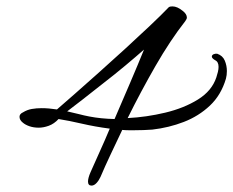

<svg xmlns="http://www.w3.org/2000/svg" viewBox="-20 -506 729 600"><path d="M266 74Q255 74 255 61Q255 56 257 48.5Q259 41 263 32Q277 0 292.5 -34Q308 -68 323 -104Q277 -110 236 -119.5Q195 -129 163 -134Q149 -119 132.5 -113Q116 -107 101 -107Q85 -107 72 -111.5Q59 -116 51 -123Q41 -131 41 -141Q41 -150 52 -155Q65 -163 79.5 -165.5Q94 -168 110 -168Q121 -168 133 -167Q145 -166 158 -164Q179 -182 213 -212Q247 -242 288 -278.5Q329 -315 370.5 -353Q412 -391 448 -425Q484 -459 508 -484Q511 -486 519 -486Q534 -486 551 -472Q564 -462 564 -451Q564 -447 559 -440Q512 -380 466 -300Q420 -220 379 -137Q438 -140 496.5 -154Q555 -168 598.5 -195Q642 -222 656 -264Q659 -273 661 -281.5Q663 -290 663 -297Q663 -313 652 -318Q642 -324 642 -329Q642 -334 647.5 -336.5Q653 -339 659 -338Q676 -332 682.5 -316.5Q689 -301 689 -284Q689 -271 686 -260Q671 -209 636 -176Q601 -143 554.5 -125Q508 -107 456 -101Q442 -100 428.5 -99.5Q415 -99 401 -99Q391 -99 381.5 -99Q372 -99 362 -100Q343 -60 325.5 -23Q308 14 294 47Q289 58 281.5 66Q274 74 266 74ZM338 -134Q363 -192 387 -248Q411 -304 430 -351Q405 -329 371.5 -301Q338 -273 303 -246Q268 -218 237.5 -194.5Q207 -171 190 -158Q209 -154 226 -149.5Q243 -145 259 -142Q295 -135 338 -134Z"/></svg>

Font: WindSong Medium
Style: Regular
Weight: 500
Designer: Robert E. Leuschke
Foundry: Robert E. Leuschke
Version: Version 1.010; ttfautohint (v1.8.3)